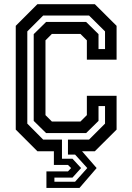

<svg xmlns="http://www.w3.org/2000/svg" viewBox="-20 -720 630 914"><path d="M201 174.5V96H303.5L318.5 80L303.5 65H236.5V0H158L55 -103V-597L158 -700H431.5L535 -597V-436H393.5V-528L363 -558.5H227L196.5 -528V-172L227 -141.5H363L393.5 -172V-264H535V-103L431.5 0H370.5L440 80L358.5 174.5ZM239 145H337.5L395.5 80L337.5 16H303.5V-55.5H404L480 -131.5V-215H449V-144.5L390 -86.5H199.5L140.5 -144.5V-557.5L199.5 -615.5H390L449 -557.5V-486.5H480V-570.5L404 -646H185.5L110 -570.5V-131.5L185.5 -55.5H275V35.5H325L366 80L325 125.5H239Z"/></svg>

Font: Tourney Condensed SemiBold
Style: Regular
Weight: 600
Width: 3
Designer: Tyler Finck
Foundry: Etcetera Type Co
Version: Version 1.010; ttfautohint (v1.8.3)